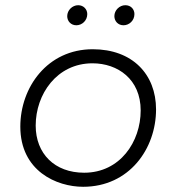

<svg xmlns="http://www.w3.org/2000/svg" viewBox="-20 -713 677 737"><path d="M299 4C476 4 579 -142 579 -293C579 -428 488 -524 336 -524C162 -524 58 -378 58 -227C58 -56 198 4 299 4ZM303 -50C190 -50 117 -123 117 -231C117 -351 198 -470 335 -470C432 -470 520 -409 520 -289C520 -169 441 -50 303 -50ZM273 -616C295 -616 315 -634 315 -659C315 -677 301 -693 280 -693C258 -693 238 -674 238 -651C238 -632 252 -616 273 -616ZM454 -616C476 -616 496 -634 496 -659C496 -677 483 -693 461 -693C439 -693 419 -674 419 -651C419 -632 433 -616 454 -616Z"/></svg>

Font: Fixel Display 20240404 Light
Style: Italic
Weight: 300
Italic angle: -10°
Designer: AlfaBravo + MacPaw
Foundry: Kyrylo Tkachov, Marchela Mozhyna, Serhii Makarenko, Maria Weinstein, Zakhar Kryvoshyya
Version: Version 1.211;Glyphs 3.2 (3225)